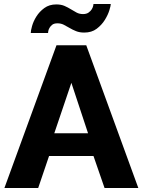

<svg xmlns="http://www.w3.org/2000/svg" viewBox="-20 -935 710 955"><path d="M261 -710H409L668 0H500L445 -159H224L170 0H2ZM418 -272 335 -523 250 -272ZM399 -773Q376 -773 358.5 -780Q341 -787 326 -796Q311 -805 297 -812Q283 -819 266 -819Q249 -819 240 -812Q231 -805 226 -796Q221 -787 220 -779.5Q219 -772 219 -771H133Q133 -782 139.5 -805.5Q146 -829 161 -853Q176 -877 200.5 -895Q225 -913 260 -913Q284 -913 301 -905.5Q318 -898 332.5 -889Q347 -880 361 -872.5Q375 -865 393 -865Q410 -865 420.5 -872.5Q431 -880 436.5 -889Q442 -898 443.5 -906Q445 -914 445 -915H531Q531 -907 524 -884Q517 -861 501.5 -836Q486 -811 461 -792Q436 -773 399 -773Z"/></svg>

Font: Boldmen
Style: Bold
Weight: 700
Designer: Matt McInerney, Pablo Impallari, Rodrigo Fuenzalida
Foundry: LIVING CONCEPT
Version: Version 1.000